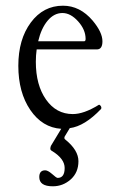

<svg xmlns="http://www.w3.org/2000/svg" viewBox="-20 -445 419 680"><path d="M167 214.8Q119.1 214.8 119.1 182.1Q119.1 158.2 140.1 158.2Q149.4 158.2 164.1 170.9Q179.7 185.1 184.1 185.1Q209 185.1 209 149.9Q209 117.7 166 90.8Q158.2 86.9 158.2 82Q158.2 77.6 160.2 71.8L196.8 11.2Q129.9 6.8 87.4 -55.4Q44.9 -117.7 44.9 -211.9Q44.9 -305.7 89.1 -365.2Q133.3 -424.8 203.1 -424.8Q263.2 -424.8 308.1 -372.1Q342.8 -330.6 342.8 -298.8Q342.8 -270 323.2 -270H109.9Q106.9 -249 106.9 -226.1Q106.9 -143.6 143.1 -92.3Q179.2 -41 237.8 -41Q276.9 -41 329.1 -73.2Q331.1 -75.2 334.2 -72.5Q337.4 -69.8 338.6 -65.9Q339.8 -62 337.9 -59.1Q279.8 2 227.1 8.8L210 37.1Q208 39.1 208 43.9Q208 47.4 211.9 49.8Q257.8 86.9 257.8 126Q257.8 166 230.5 190.4Q203.1 214.8 167 214.8ZM201.2 -398.9Q171.4 -398.9 148.7 -371.8Q126 -344.7 115.2 -298.8H277.8Q283.2 -298.8 283.2 -307.1Q283.2 -339.8 256.6 -369.4Q230 -398.9 201.2 -398.9Z"/></svg>

Font: Junicode SmCond Light
Style: Regular
Weight: 300
Width: 4
Designer: Peter S. Baker
Version: Version 2.206